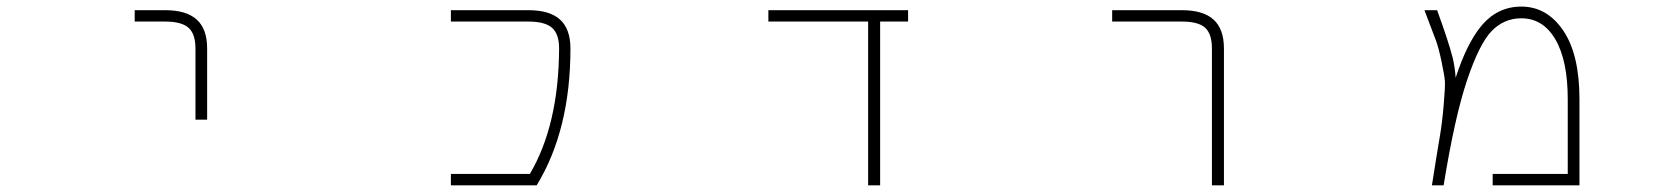

<svg xmlns="http://www.w3.org/2000/svg" viewBox="-20 -555 5040 577"><path d="M476.6 -490.2H384.8V-524.4H476.6Q540 -524.4 571.3 -496.1Q602.5 -467.8 602.5 -409.2V-195.3H567.4V-409.2Q567.4 -453.1 546.4 -471.7Q525.4 -490.2 476.6 -490.2Z M1568.4 -524.4Q1631.8 -524.4 1663.1 -496.1Q1694.3 -467.8 1694.3 -409.2Q1694.3 -164.1 1592.8 2H1335V-32.2H1572.3Q1659.2 -179.7 1660.2 -409.2Q1660.2 -453.1 1638.7 -471.7Q1617.2 -490.2 1568.4 -490.2H1335V-524.4Z M2625 2H2588.9V-490.2H2289.1V-524.4H2709V-490.2H2625Z M3322.3 -490.2V-524.4H3532.2Q3595.7 -524.4 3627 -496.1Q3658.2 -467.8 3658.2 -409.2V2H3622.1V-409.2Q3622.1 -453.1 3601.6 -471.7Q3581.1 -490.2 3532.2 -490.2Z M4354.5 -321.3Q4387.7 -422.9 4429.7 -474.6Q4478.5 -535.2 4551.8 -535.2Q4628.9 -535.2 4677.7 -463.4Q4726.6 -391.6 4726.6 -256.8V2H4465.8V-32.2H4691.4V-256.8Q4691.4 -373 4654.3 -436.5Q4617.2 -500 4551.8 -500Q4500 -500 4462.9 -461.9Q4425.8 -423.8 4388.7 -313.5Q4351.6 -203.1 4318.4 2H4283.2Q4299.8 -103.5 4306.6 -142.6Q4313.5 -181.6 4318.4 -237.3Q4323.2 -293 4322.3 -309.6Q4321.3 -326.2 4312.5 -368.2Q4303.7 -410.2 4295.4 -433.1Q4287.1 -456.1 4260.7 -524.4H4298.8Q4334 -427.7 4345.7 -380.9Q4352.5 -352.5 4354.5 -321.3Z"/></svg>

Font: GenEi Gothic M ExtraLight
Style: Regular
Weight: 200
Designer: o_tamon (Modified); [Source Han Sans]
Ryoko NISHIZUKA  (kana & ideographs); Paul D. Hunt (Latin, Greek & Cyrillic); Wenl
Version: Version 1.1a;Original Version 1.004